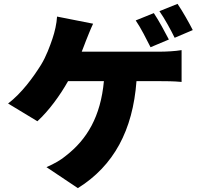

<svg xmlns="http://www.w3.org/2000/svg" viewBox="-20 -887 1040 996"><path d="M980 -731C963 -765 927 -829 901 -867L807 -829C834 -791 866 -732 886 -691ZM856 -682C838 -717 803 -782 778 -819L684 -781C711 -742 740 -683 761 -642ZM404 -619C412 -640 420 -659 426 -676C435 -698 450 -737 463 -764L276 -801C274 -765 264 -721 252 -686C239 -648 220 -595 193 -551C153 -487 93 -404 22 -350L174 -258C234 -313 292 -393 333 -466H519C502 -282 431 -164 323 -80C299 -59 261 -37 221 -20L384 89C570 -27 669 -211 688 -466H812C835 -466 881 -466 922 -462V-627C887 -621 838 -619 812 -619Z"/></svg>

Font: Noto Sans Korean Black
Style: Bold
Weight: 900
Designer: Ryoko NISHIZUKA (kana & ideographs); Paul D. Hunt (Latin, Greek & Cyrillic); Wenlong ZHANG (bopomofo); Sandoll Communica
Foundry: Adobe Systems Incorporated
Version: Version 1.000;PS 1;hotconv 1.0.78;makeotf.lib2.5.61930